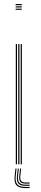

<svg xmlns="http://www.w3.org/2000/svg" viewBox="-20 -820 206 958"><path d="M58 -794.2V-800H88.5V-794.2ZM58 -771V-776.8H88.5V-771ZM58 -782.8V-788.5H88.5V-782.8ZM83.2 0V-600H89.2V0ZM58.8 0V-600H64.8V0ZM71 0V-600H77V0ZM62.5 20.8 58.5 57.2Q55.2 87 66.6 99.9Q78 112.8 107.2 112.8H127.8V118.5H107.2Q74.8 118.5 62.1 104.4Q49.5 90.2 53.2 57.2L57.2 20.8ZM85.5 20.8 81.5 56.5Q79.5 74.8 85.5 82.6Q91.5 90.5 107.2 90.5H127.8V96H107.2Q88.2 96 81 86.9Q73.8 77.8 76.2 56.5L80.2 20.8ZM74 20.8 70 57Q67.2 81 76 91.2Q84.8 101.5 107.2 101.5H127.8V107.2H107.2Q81.5 107.2 71.6 95.5Q61.8 83.8 64.8 57L68.8 20.8Z"/></svg>

Font: Big Shoulders Inline Display Thin ExtraLight
Style: Regular
Weight: 250
Version: Version 2.002